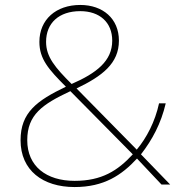

<svg xmlns="http://www.w3.org/2000/svg" viewBox="-20 -745 742 775"><path d="M304 -725C206 -725 139 -666 139 -576C139 -507 176 -465 246 -395C129 -339 63 -291 63 -179C63 -57 153 10 281 10C400 10 471 -38 533 -105L632 0H667L549 -122C594 -180 630 -246 649 -328H622C606 -254 572 -189 532 -141L289 -388C393 -438 460 -489 460 -581C460 -670 395 -725 304 -725ZM304 -700C382 -700 433 -655 433 -581C433 -499 370 -450 269 -406C203 -472 166 -515 166 -576C166 -652 218 -700 304 -700ZM264 -377 516 -122C455 -56 391 -15 281 -15C167 -15 90 -74 90 -179C90 -282 151 -324 264 -377Z"/></svg>

Font: Noto Sans Arabic Thin
Style: Regular
Weight: 100
Designer: Monotype Design Team, Nadine Chahine, Nizar Qandah and Khaled Hosny
Foundry: Monotype Imaging Inc.
Version: Version 2.012